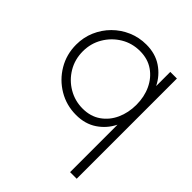

<svg xmlns="http://www.w3.org/2000/svg" viewBox="-211 -640 1016 1016"><g transform="rotate(45 297.0 -131.5)"><path d="M293 14Q220.5 14 160.8 -21.5Q101 -57 65.5 -117Q30 -177 30 -250Q30 -304.5 50.5 -352Q71 -399.5 107.2 -435.8Q143.5 -472 191 -492.5Q238.5 -513 293 -513Q360.5 -513 409.2 -480.2Q458 -447.5 484.5 -394V-500H534V250H484.5V-105Q458 -51.5 409.2 -18.8Q360.5 14 293 14ZM293.5 -465Q234 -465 185.8 -435.8Q137.5 -406.5 108.8 -357.8Q80 -309 80 -250Q80 -189.5 109.2 -140.5Q138.5 -91.5 187.2 -63Q236 -34.5 293.5 -34.5Q352.5 -34.5 394.5 -63.8Q436.5 -93 458.8 -142Q481 -191 481 -250Q481 -310 458.2 -358.5Q435.5 -407 393.5 -436Q351.5 -465 293.5 -465Z"/></g></svg>

Font: Urbanist ExtraLight
Style: Regular
Weight: 200
Designer: Corey Hu
Foundry: Corey Hu
Version: Version 1.330; ttfautohint (v1.8.4.7-5d5b)